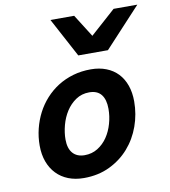

<svg xmlns="http://www.w3.org/2000/svg" viewBox="-86 -847 828 934"><g transform="rotate(-10 327.5 -380.0)"><path d="M350.6 -394Q313 -394 284.2 -374.5Q255.4 -355 236.1 -325Q216.8 -294.9 207 -258.3Q197.3 -221.7 197.3 -188Q197.3 -143.6 218 -120.1Q238.8 -96.7 276.4 -96.7Q312.5 -96.7 341.1 -114.5Q369.6 -132.3 389.2 -161.1Q408.7 -189.9 418.9 -226.1Q429.2 -262.2 429.2 -298.8Q429.2 -344.7 409.7 -369.4Q390.1 -394 350.6 -394ZM68.4 -180.7Q68.4 -223.1 78.4 -263.4Q88.4 -303.7 106.9 -339.6Q125.5 -375.5 152.6 -405.5Q179.7 -435.5 214.1 -457.3Q248.5 -479 289.6 -491Q330.6 -502.9 377.4 -502.9Q419.4 -502.9 453.1 -489.7Q486.8 -476.6 510.3 -451.9Q533.7 -427.2 546.1 -392.1Q558.6 -356.9 558.6 -313Q558.6 -249.5 537.6 -190.9Q516.6 -132.3 477.1 -87.2Q437.5 -42 381.1 -14.9Q324.7 12.2 253.9 12.2Q211.4 12.2 177.2 -1.2Q143.1 -14.6 118.9 -39.8Q94.7 -64.9 81.5 -100.6Q68.4 -136.2 68.4 -180.7ZM655.3 -773.4 476.1 -580.1H329.6L226.1 -773.4H343.3L413.6 -662.1L538.1 -773.4Z"/></g></svg>

Font: Andika New Basic
Style: Bold Italic
Weight: 700
Italic angle: -14°
Designer: Victor Gaultney, Annie Olsen, Pablo Ugerman
Foundry: SIL International
Version: Version 5.500